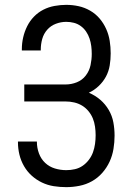

<svg xmlns="http://www.w3.org/2000/svg" viewBox="-20 -763 540 791"><path d="M253 8Q227 8 201.5 4Q176 0 153 -11Q130 -22 111 -39Q92 -56 79 -78.5Q66 -101 60 -126Q54 -151 54 -176V-180H132V-178Q132 -154 140.5 -131Q149 -108 166 -92Q183 -76 206 -69Q229 -62 253 -62Q271 -62 288.5 -66Q306 -70 320.5 -80Q335 -90 346 -104.5Q357 -119 363 -135.5Q369 -152 371.5 -170Q374 -188 374 -206Q374 -223 371.5 -241Q369 -259 362.5 -275Q356 -291 344.5 -305Q333 -319 318 -328Q303 -337 285.5 -341Q268 -345 250 -345H80V-415H250Q274 -415 296.5 -424Q319 -433 333.5 -452Q348 -471 353 -494.5Q358 -518 358 -541Q358 -557 356 -573Q354 -589 349 -604Q344 -619 335 -632.5Q326 -646 313 -655.5Q300 -665 284.5 -669Q269 -673 253 -673Q231 -673 210 -665Q189 -657 174.5 -640.5Q160 -624 154 -602.5Q148 -581 148 -559V-555H70V-561Q70 -585 75.5 -609Q81 -633 92 -655Q103 -677 120 -694.5Q137 -712 158.5 -723Q180 -734 204.5 -738.5Q229 -743 253 -743Q279 -743 304 -737.5Q329 -732 351.5 -719Q374 -706 390.5 -686.5Q407 -667 417.5 -643.5Q428 -620 432 -594.5Q436 -569 436 -543Q436 -518 432 -493.5Q428 -469 416.5 -447.5Q405 -426 386.5 -408.5Q368 -391 346 -381Q372 -370 393 -352Q414 -334 428 -310Q442 -286 447 -259Q452 -232 452 -204Q452 -177 447.5 -149.5Q443 -122 431.5 -97Q420 -72 401.5 -51Q383 -30 359 -16.5Q335 -3 307.5 2.5Q280 8 253 8Z"/></svg>

Font: Iosevka srxl
Style: Regular
Weight: 400
Monospace: yes
Designer: Belleve Invis
Foundry: Belleve Invis
Version: Version 33.0.1; ttfautohint (v1.8.3)